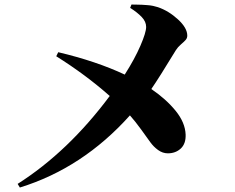

<svg xmlns="http://www.w3.org/2000/svg" viewBox="-20 -796 1040 850"><path d="M556.2 -761.2 562 -775.9Q566.4 -775.9 583 -775.6Q599.6 -775.4 608.4 -774.9Q617.2 -774.4 631.3 -773.4Q645.5 -772.5 657.2 -770Q668.9 -767.6 679.2 -764.2Q726.6 -748 767.8 -710.2Q809.1 -672.4 809.1 -638.2Q809.1 -627 801.5 -618.7Q793.9 -610.4 780.5 -598.9Q767.1 -587.4 758.8 -574.2Q682.1 -448.2 649.9 -401.9Q715.3 -357.4 757.6 -305.4Q799.8 -253.4 801.8 -200.2Q803.2 -159.7 780.3 -138.4Q757.3 -117.2 723.1 -117.2Q700.2 -117.2 679.9 -131.8Q659.7 -146.5 645.5 -166.3Q631.3 -186 605.2 -222.2Q579.1 -258.3 555.2 -285.2Q346.2 -51.8 67.9 34.2L58.1 18.1Q282.2 -124.5 465.8 -371.1Q357.9 -466.3 229 -546.9L237.8 -564.9Q406.7 -524.9 532.2 -465.8Q576.7 -535.6 601.8 -594Q627 -652.3 627 -676.8Q627 -700.2 607.4 -720.7Q587.9 -741.2 556.2 -761.2Z"/></svg>

Font: Noto Serif JP Black
Style: Regular
Weight: 900
Designer: Ryoko NISHIZUKA  (kana & ideographs); Frank Grießhammer (Latin, Greek & Cyrillic); Wenlong ZHANG  (bopomofo); Sandoll Co
Foundry: Adobe Systems Incorporated
Version: Version 1.001;PS 1.001;hotconv 16.6.54;makeotf.lib2.5.65590